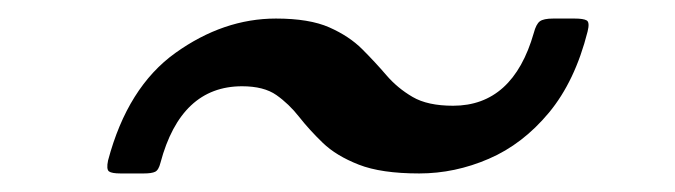

<svg xmlns="http://www.w3.org/2000/svg" viewBox="-20 -530 728 207"><path d="M241 -437Q175 -437 153 -354.5Q151 -346.5 147.2 -344.8Q143.5 -343 135 -343H110Q100.5 -343 97.5 -345.2Q94.5 -347.5 96.5 -357Q117.5 -436 169.2 -473Q221 -510 277.5 -510Q313.5 -510 335 -500.5Q356.5 -491 370.5 -477Q384.5 -463 396.5 -449Q408.5 -435 424.8 -425.5Q441 -416 468.5 -416Q533 -416 555.5 -494.5Q558 -504 562 -507Q566 -510 576.5 -510H599.5Q609 -510 612.5 -508Q616 -506 613.5 -496Q600 -442.5 571.8 -408.5Q543.5 -374.5 507 -358.8Q470.5 -343 432 -343Q391 -343 366.8 -352.5Q342.5 -362 328 -376Q313.5 -390 302.5 -404Q291.5 -418 278 -427.5Q264.5 -437 241 -437Z"/></svg>

Font: Besley* Condensed
Style: Italic
Weight: 400
Width: 3
Italic angle: -13°
Designer: Owen Earl
Foundry: indestructible type*
Version: Version 3.000; ttfautohint (v1.8.3)